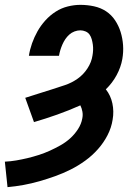

<svg xmlns="http://www.w3.org/2000/svg" viewBox="-31 -763 551 791"><path d="M0 8 -11 -97Q12 -98 35.5 -102Q59 -106 82 -111.5Q105 -117 128.5 -124.5Q152 -132 174 -142Q196 -152 217.5 -164Q239 -176 257.5 -192.5Q276 -209 290 -230.5Q304 -252 308 -275Q311 -289 308.5 -303Q306 -317 300 -329Q253 -308 205 -291Q157 -274 109 -260L73 -360Q101 -369 128 -377.5Q155 -386 182 -394.5Q209 -403 237 -412.5Q265 -422 289 -439Q313 -456 329.5 -481.5Q346 -507 350 -534Q352 -545 352.5 -556.5Q353 -568 351.5 -579Q350 -590 347 -601Q344 -612 338 -620.5Q332 -629 321.5 -633.5Q311 -638 300 -638Q288 -638 276 -633.5Q264 -629 254.5 -620.5Q245 -612 238 -601.5Q231 -591 226 -579.5Q221 -568 217.5 -556.5Q214 -545 212 -533H88Q92 -559 101 -584.5Q110 -610 123.5 -634Q137 -658 156 -679Q175 -700 198.5 -715Q222 -730 248.5 -736.5Q275 -743 300 -743Q329 -743 356.5 -737Q384 -731 406 -716.5Q428 -702 443 -679.5Q458 -657 466 -631Q474 -605 476 -577Q478 -549 473 -520Q467 -486 449.5 -453.5Q432 -421 405 -395Q425 -370 432 -337Q439 -304 433 -270Q428 -237 412 -206Q396 -175 372.5 -148.5Q349 -122 320 -101Q291 -80 260 -64.5Q229 -49 197 -37.5Q165 -26 132 -16.5Q99 -7 66 -1Q33 5 0 8Z"/></svg>

Font: Iosevka SS18 Extrabold
Style: Italic
Weight: 800
Italic angle: -9°
Monospace: yes
Designer: Belleve Invis
Foundry: Belleve Invis
Version: Version 25.1.1; ttfautohint (v1.8.4)